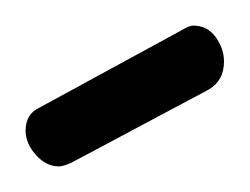

<svg xmlns="http://www.w3.org/2000/svg" viewBox="-20 -721 195 150"><path d="M26 -591Q16 -591 8 -600Q0 -609 0 -619Q0 -632 11 -637L123 -698Q128 -701 131 -701Q142 -701 148.5 -692Q155 -683 155 -673Q155 -658 143 -651L36 -594Q34 -593 31 -592Q28 -591 26 -591Z"/></svg>

Font: Dosis
Style: Regular
Weight: 400
Designer: EdgarTolentino, PabloImpallari, IginoMarini
Foundry: EdgarTolentino, PabloImpallari, IginoMarini
Version: Version 3.001; ttfautohint (v1.8.2)